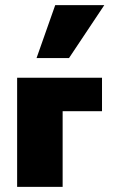

<svg xmlns="http://www.w3.org/2000/svg" viewBox="-20 -731 441 751"><path d="M47 0V-427H225V0ZM143 -296V-427H379V-296ZM123 -504 196 -711H388L250 -504Z"/></svg>

Font: Ysabeau Office Black
Style: Regular
Weight: 900
Designer: Christian Thalmann (Catharsis Fonts)
Version: Version 2.001;gftools[0.9.30]; featfreeze: tnum,lnum,ss02